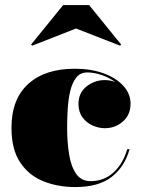

<svg xmlns="http://www.w3.org/2000/svg" viewBox="-20 -748 582 778"><path d="M288 -632.5 110.5 -563 106 -567.5 236 -727.5H341L471 -567.5L466.5 -563ZM505 -143.5Q485.5 -72.5 432.5 -31.2Q379.5 10 285 10Q214.5 10 155.8 -13.5Q97 -37 61.8 -89.8Q26.5 -142.5 26.5 -230Q26.5 -346.5 94.5 -408Q162.5 -469.5 283 -469.5Q349 -469.5 400 -450.8Q451 -432 480 -400Q509 -368 509 -328Q509 -282.5 477.8 -255.5Q446.5 -228.5 405 -228.5Q380 -228.5 355.2 -239.5Q330.5 -250.5 314.2 -272.5Q298 -294.5 298 -327Q298 -372 330.8 -397.8Q363.5 -423.5 405 -423.5Q427 -423.5 447 -415.5Q422 -434 391.5 -444.2Q361 -454.5 333.5 -454.5Q305 -454.5 288.5 -433Q272 -411.5 264.2 -377.5Q256.5 -343.5 254.2 -304.5Q252 -265.5 252 -230Q252 -173 259.8 -123.8Q267.5 -74.5 288.2 -44.2Q309 -14 347 -14Q401.5 -14 440 -49.2Q478.5 -84.5 495.5 -143.5Z"/></svg>

Font: Bodoni* 24pt Fatface
Style: Regular
Weight: 900
Version: Version 2.3